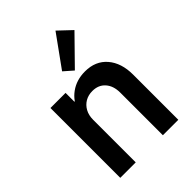

<svg xmlns="http://www.w3.org/2000/svg" viewBox="-226 -902 1013 1013"><g transform="rotate(-45 281.0 -395.5)"><path d="M65.9 0V-521H178.7V-455.1H199.2L161.6 -410.6Q175.3 -461.9 221.4 -495.4Q267.6 -528.8 331.1 -528.8Q409.2 -528.8 454.1 -476.6Q499 -424.3 499 -336.9V0H383.8V-317.9Q383.8 -368.2 357.4 -398.2Q331.1 -428.2 285.6 -428.2Q255.4 -428.2 231.9 -414.6Q208.5 -400.9 194.8 -376Q181.2 -351.1 181.2 -317.4V0ZM296.9 -569.8 246.1 -614.3 373.5 -791 446.3 -722.2Z"/></g></svg>

Font: Reddit Mono SemiBold
Style: Regular
Weight: 600
Monospace: yes
Designer: Stephen Hutchings
Foundry: Reddit
Version: Version 1.014